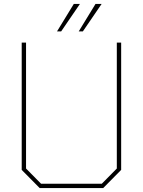

<svg xmlns="http://www.w3.org/2000/svg" viewBox="-20 -953 724 973"><path d="M269 -794 354 -933H385L290 -794ZM379 -794 464 -933H495L400 -794ZM181 0 90 -92V-737H112V-99L188 -22H496L572 -99V-737H594V-92L503 0Z"/></svg>

Font: Tomorrow Thin
Style: Regular
Weight: 250
Designer: Tony de Marco, Monica Rizzolli
Foundry: Just in Type
Version: Version 2.002